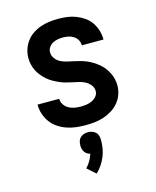

<svg xmlns="http://www.w3.org/2000/svg" viewBox="-119 -624 788 968"><g transform="rotate(-15 275.0 -140.0)"><path d="M273 12Q248 12 223.5 9Q199 6 176 -2Q153 -10 132 -24Q111 -38 96.5 -57.5Q82 -77 74 -101Q66 -125 66 -150V-151H179Q179 -135 188 -121Q197 -107 211 -99Q225 -91 241 -88Q257 -85 273 -85Q288 -85 303.5 -87Q319 -89 333 -95.5Q347 -102 357 -114Q367 -126 367 -142Q367 -159 356 -173Q345 -187 330 -195Q315 -203 298 -207Q281 -211 264 -214.5Q247 -218 230.5 -222.5Q214 -227 198.5 -234Q183 -241 168 -249.5Q153 -258 140 -269.5Q127 -281 116 -294.5Q105 -308 97.5 -323Q90 -338 86 -355Q82 -372 82 -389Q82 -413 89.5 -435.5Q97 -458 111 -476.5Q125 -495 144.5 -508Q164 -521 186 -528.5Q208 -536 231 -539Q254 -542 277 -542Q301 -542 324.5 -539Q348 -536 370 -527.5Q392 -519 411.5 -505.5Q431 -492 444.5 -472.5Q458 -453 465 -430Q472 -407 472 -384V-382H359V-383Q359 -397 352 -410Q345 -423 332.5 -431Q320 -439 306 -442Q292 -445 277 -445Q263 -445 249 -442.5Q235 -440 223 -433.5Q211 -427 203 -415Q195 -403 195 -389Q195 -372 205.5 -357.5Q216 -343 231 -335Q246 -327 263 -323Q280 -319 297 -315.5Q314 -312 330.5 -307.5Q347 -303 363 -296.5Q379 -290 393.5 -281Q408 -272 421.5 -261Q435 -250 445.5 -236.5Q456 -223 464 -207.5Q472 -192 476 -175Q480 -158 480 -141Q480 -117 472 -94Q464 -71 448.5 -52.5Q433 -34 412 -21Q391 -8 368 -0.5Q345 7 321 9.5Q297 12 273 12ZM264 262 220 223Q234 209 243.5 192Q253 175 259 157Q250 155 242.5 150Q235 145 230 137.5Q225 130 223 121.5Q221 113 221 104Q221 93 224 82Q227 71 235 63.5Q243 56 253.5 52.5Q264 49 275 49Q286 49 296.5 52.5Q307 56 315 63.5Q323 71 326 82Q329 93 329 104Q329 126 325.5 147.5Q322 169 313.5 189.5Q305 210 292.5 228.5Q280 247 264 262Z"/></g></svg>

Font: Lode
Style: Bold
Weight: 700
Monospace: yes
Designer: Belleve Invis
Foundry: Belleve Invis
Version: Version 29.2.0; ttfautohint (v1.8.3)